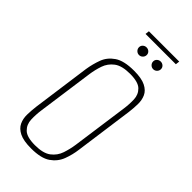

<svg xmlns="http://www.w3.org/2000/svg" viewBox="-213 -707 766 766"><g transform="rotate(45 170.0 -324.5)"><path d="M135 7Q92 7 69 -4.5Q46 -16 37 -35Q28 -54 28.5 -77.5Q29 -101 32 -125L66 -372Q71 -404 82 -434Q93 -464 121.5 -483.5Q150 -503 207 -503Q249 -503 272 -491.5Q295 -480 303.5 -461Q312 -442 311.5 -419Q311 -396 308 -372L274 -125Q270 -93 258.5 -62.5Q247 -32 219 -12.5Q191 7 135 7ZM137 -13Q183 -13 206 -30.5Q229 -48 238 -75Q247 -102 251 -130L284 -367Q288 -395 287 -421.5Q286 -448 268 -465.5Q250 -483 204 -483Q158 -483 135 -465.5Q112 -448 103 -421.5Q94 -395 90 -367L57 -130Q53 -102 54 -75Q55 -48 73 -30.5Q91 -13 137 -13ZM176 -561Q167 -561 160.5 -567.5Q154 -574 154 -583Q154 -592 160.5 -598Q167 -604 176 -604Q185 -604 191.5 -598Q198 -592 198 -583Q198 -574 191.5 -567.5Q185 -561 176 -561ZM256 -561Q247 -561 240.5 -567.5Q234 -574 234 -583Q234 -592 240.5 -598Q247 -604 256 -604Q265 -604 271.5 -598Q278 -592 278 -583Q278 -574 271.5 -567.5Q265 -561 256 -561ZM135 -639 137 -656H308L306 -639Z"/></g></svg>

Font: Alumni Sans SC Thin
Style: Italic
Weight: 100
Italic angle: -8°
Designer: Robert E. Leuschke
Foundry: Robert E. Leuschke
Version: Version 1.016